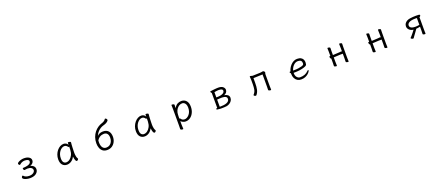

<svg xmlns="http://www.w3.org/2000/svg" viewBox="154 -2595 10691 4647"><g transform="rotate(-20 5500.0 -271.5)"><path d="M423 -213Q410 -213 402 -228.5Q394 -244 394 -257Q394 -273 405 -273Q475 -276 516.5 -286.5Q558 -297 578 -312Q598 -327 604 -342Q610 -357 610 -368Q610 -398 581 -413Q552 -428 502 -428Q469 -428 435 -415Q401 -402 377 -379Q367 -369 357 -369Q345 -369 335 -384.5Q325 -400 325 -411Q325 -426 352 -443.5Q379 -461 419.5 -473.5Q460 -486 501 -486Q584 -486 632 -454.5Q680 -423 680 -373Q680 -331 651 -300Q622 -269 584 -258Q611 -254 637.5 -239.5Q664 -225 682 -199.5Q700 -174 700 -137Q700 -72 643.5 -27Q587 18 484 18Q440 18 397.5 7.5Q355 -3 327.5 -20Q300 -37 300 -56Q300 -71 309.5 -86.5Q319 -102 330 -102Q337 -102 342 -96Q362 -71 398 -56Q434 -41 484 -41Q552 -41 591 -70.5Q630 -100 630 -136Q630 -174 597 -198Q564 -222 502 -222Q496 -222 481.5 -220.5Q467 -219 451.5 -217Q436 -215 425 -213Z M1708 -457Q1705 -435 1702.5 -398.5Q1700 -362 1698.5 -321.5Q1697 -281 1696 -246Q1695 -211 1695 -193Q1695 -179 1696.5 -151.5Q1698 -124 1705.5 -93Q1713 -62 1730 -35Q1732 -31 1732 -29Q1732 -18 1718.5 -2.5Q1705 13 1688 13Q1673 13 1661.5 -8.5Q1650 -30 1643.5 -60.5Q1637 -91 1634 -118Q1597 -48 1544.5 -15Q1492 18 1436 18Q1363 18 1319 -31.5Q1275 -81 1275 -175Q1275 -239 1296 -295Q1317 -351 1352.5 -394Q1388 -437 1432 -461.5Q1476 -486 1522 -486Q1557 -486 1586 -470.5Q1615 -455 1632 -420V-475Q1632 -485 1653 -485Q1670 -485 1689 -478Q1708 -471 1708 -459ZM1631 -380Q1622 -371 1614 -371Q1610 -371 1607 -375Q1590 -404 1567.5 -416Q1545 -428 1522 -428Q1491 -428 1459.5 -409.5Q1428 -391 1401.5 -357.5Q1375 -324 1359 -278.5Q1343 -233 1343 -180Q1343 -104 1369 -73Q1395 -42 1435 -42Q1483 -42 1526 -73.5Q1569 -105 1597.5 -161Q1626 -217 1629 -291Q1630 -305 1630 -330Q1630 -355 1631 -380Z M2372 -382Q2413 -422 2452.5 -432Q2492 -442 2524 -442Q2613 -442 2660.5 -388.5Q2708 -335 2708 -239Q2708 -171 2679.5 -112.5Q2651 -54 2598 -18.5Q2545 17 2470 17Q2403 17 2360 -15.5Q2317 -48 2296 -102.5Q2275 -157 2275 -222Q2275 -309 2300.5 -379Q2326 -449 2368.5 -501.5Q2411 -554 2462 -588Q2513 -622 2563 -637Q2640 -660 2669 -709Q2672 -715 2680 -715Q2693 -715 2708 -700Q2723 -685 2723 -667Q2723 -658 2717 -649Q2696 -623 2664.5 -605.5Q2633 -588 2581 -574Q2551 -566 2512.5 -544.5Q2474 -523 2436.5 -483.5Q2399 -444 2372 -382ZM2346 -277Q2345 -266 2344 -251Q2343 -236 2343 -222Q2343 -141 2375.5 -93.5Q2408 -46 2471 -46Q2521 -46 2558.5 -71Q2596 -96 2617 -140Q2638 -184 2638 -239Q2638 -308 2608.5 -344Q2579 -380 2525 -380Q2500 -380 2469.5 -373Q2439 -366 2407.5 -344Q2376 -322 2346 -277Z M3708 -457Q3705 -435 3702.5 -398.5Q3700 -362 3698.5 -321.5Q3697 -281 3696 -246Q3695 -211 3695 -193Q3695 -179 3696.5 -151.5Q3698 -124 3705.5 -93Q3713 -62 3730 -35Q3732 -31 3732 -29Q3732 -18 3718.5 -2.5Q3705 13 3688 13Q3673 13 3661.5 -8.5Q3650 -30 3643.5 -60.5Q3637 -91 3634 -118Q3597 -48 3544.5 -15Q3492 18 3436 18Q3363 18 3319 -31.5Q3275 -81 3275 -175Q3275 -239 3296 -295Q3317 -351 3352.5 -394Q3388 -437 3432 -461.5Q3476 -486 3522 -486Q3557 -486 3586 -470.5Q3615 -455 3632 -420V-475Q3632 -485 3653 -485Q3670 -485 3689 -478Q3708 -471 3708 -459ZM3631 -380Q3622 -371 3614 -371Q3610 -371 3607 -375Q3590 -404 3567.5 -416Q3545 -428 3522 -428Q3491 -428 3459.5 -409.5Q3428 -391 3401.5 -357.5Q3375 -324 3359 -278.5Q3343 -233 3343 -180Q3343 -104 3369 -73Q3395 -42 3435 -42Q3483 -42 3526 -73.5Q3569 -105 3597.5 -161Q3626 -217 3629 -291Q3630 -305 3630 -330Q3630 -355 3631 -380Z M4303 -368Q4303 -399 4302 -427Q4301 -455 4300 -472Q4300 -482 4319 -482Q4336 -482 4355 -474.5Q4374 -467 4374 -454Q4374 -448 4373 -432Q4372 -416 4371.5 -398.5Q4371 -381 4370 -369Q4410 -437 4456.5 -461.5Q4503 -486 4558 -486Q4633 -486 4681 -433Q4729 -380 4729 -278Q4729 -194 4697.5 -127Q4666 -60 4612 -21.5Q4558 17 4490 17Q4455 17 4420 0Q4385 -17 4369 -38V56Q4369 87 4371.5 116Q4374 145 4374 162Q4374 172 4354 172Q4338 172 4319.5 164.5Q4301 157 4301 144Q4301 132 4302 106.5Q4303 81 4303 55ZM4368 -101Q4372 -103 4375 -103Q4386 -103 4396 -87Q4416 -59 4439 -50Q4462 -41 4487 -41Q4514 -41 4544 -56.5Q4574 -72 4601 -102Q4628 -132 4644.5 -176Q4661 -220 4661 -276Q4661 -328 4646 -361Q4631 -394 4607.5 -410Q4584 -426 4558 -426Q4516 -426 4478.5 -404Q4441 -382 4414 -343Q4387 -304 4376 -253Q4373 -237 4371 -209Q4369 -181 4368.5 -152Q4368 -123 4368 -101Z M5388 15Q5340 12 5312.5 7Q5285 2 5285 -12Q5285 -19 5291.5 -24Q5298 -29 5309 -29H5318V-417Q5309 -422 5301.5 -433Q5294 -444 5294 -453Q5294 -464 5304 -465Q5315 -467 5340 -470Q5365 -473 5396 -476.5Q5427 -480 5456.5 -482Q5486 -484 5506 -484Q5589 -484 5628 -449.5Q5667 -415 5667 -371Q5667 -334 5642.5 -304Q5618 -274 5580 -263Q5634 -256 5669 -228Q5704 -200 5704 -153Q5704 -110 5681.5 -76.5Q5659 -43 5623 -21Q5587 1 5546 8Q5519 12 5482.5 13.5Q5446 15 5416 15ZM5385 -277Q5459 -277 5502 -287.5Q5545 -298 5566 -313.5Q5587 -329 5593.5 -344Q5600 -359 5600 -367Q5600 -400 5573.5 -413Q5547 -426 5492 -426Q5473 -426 5440.5 -421.5Q5408 -417 5385 -412ZM5505 -227Q5482 -227 5448 -225Q5414 -223 5385 -221V-37Q5392 -37 5399.5 -36.5Q5407 -36 5415 -36Q5452 -36 5491 -41Q5530 -46 5563 -58.5Q5596 -71 5616.5 -93.5Q5637 -116 5637 -151Q5637 -184 5616.5 -200Q5596 -216 5567.5 -221.5Q5539 -227 5515 -227Z M6626 -417 6389 -408V-291Q6389 -185 6373.5 -115.5Q6358 -46 6313 7Q6309 12 6298 12Q6283 12 6266.5 2.5Q6250 -7 6250 -19Q6250 -23 6255 -30Q6301 -80 6312 -139.5Q6323 -199 6323 -281V-387Q6323 -417 6320 -438Q6317 -459 6317 -469Q6317 -474 6319 -478Q6322 -482 6331 -482Q6345 -482 6364.5 -476Q6384 -470 6385 -469L6587 -475Q6613 -476 6629.5 -481Q6646 -486 6657 -486Q6673 -486 6688.5 -471Q6704 -456 6704 -442Q6704 -434 6698.5 -424.5Q6693 -415 6693 -402V-107Q6693 -101 6693.5 -80Q6694 -59 6695 -36Q6696 -13 6696 -1Q6696 9 6677 9Q6661 9 6642.5 1.5Q6624 -6 6624 -19Q6624 -27 6624.5 -45Q6625 -63 6625.5 -81Q6626 -99 6626 -107Z M7346 -196V-186Q7346 -121 7379.5 -81Q7413 -41 7463 -41Q7527 -41 7580.5 -61.5Q7634 -82 7674 -125Q7681 -133 7687 -136.5Q7693 -140 7697 -140Q7707 -140 7707 -128Q7707 -119 7692.5 -96Q7678 -73 7648 -46.5Q7618 -20 7572 -1Q7526 18 7463 18Q7412 18 7370.5 -7.5Q7329 -33 7305 -81Q7281 -129 7281 -195V-209Q7272 -216 7265.5 -225Q7259 -234 7259 -241Q7259 -254 7278 -254Q7279 -254 7283 -254.5Q7287 -255 7288 -255Q7295 -291 7316.5 -331Q7338 -371 7371 -406.5Q7404 -442 7446.5 -464Q7489 -486 7538 -486Q7600 -486 7636.5 -464.5Q7673 -443 7688.5 -409.5Q7704 -376 7704 -340Q7704 -306 7698.5 -286Q7693 -266 7673 -253.5Q7653 -241 7608 -227Q7563 -213 7500.5 -204.5Q7438 -196 7359 -196ZM7374 -252Q7448 -252 7498 -260.5Q7548 -269 7581 -278Q7617 -289 7627.5 -302Q7638 -315 7638 -341Q7638 -428 7537 -428Q7500 -428 7469 -411Q7438 -394 7414.5 -367Q7391 -340 7375.5 -309.5Q7360 -279 7354 -252Z M8623 -224H8554L8400 -216Q8397 -216 8393.5 -215.5Q8390 -215 8387 -215V-108Q8387 -102 8388 -81Q8389 -60 8389.5 -37Q8390 -14 8390 -2Q8390 8 8371 8Q8355 8 8337 0.5Q8319 -7 8319 -20Q8319 -28 8319.5 -46.5Q8320 -65 8320.5 -83Q8321 -101 8321 -108V-208Q8309 -211 8300.5 -228Q8292 -245 8292 -258Q8292 -276 8305 -276H8321V-367Q8321 -377 8320.5 -398Q8320 -419 8319 -441Q8318 -463 8318 -474Q8318 -484 8337 -484Q8353 -484 8371 -476.5Q8389 -469 8389 -456Q8389 -448 8388.5 -431.5Q8388 -415 8387.5 -397Q8387 -379 8387 -367V-275Q8390 -276 8393.5 -276Q8397 -276 8399 -276L8553 -284Q8568 -285 8582.5 -287Q8597 -289 8607 -289Q8616 -289 8623 -282V-367Q8623 -377 8622 -398Q8621 -419 8620.5 -441Q8620 -463 8620 -474Q8620 -484 8639 -484Q8655 -484 8673 -476.5Q8691 -469 8691 -456Q8691 -448 8690.5 -431.5Q8690 -415 8689.5 -397Q8689 -379 8689 -367V-108Q8689 -102 8689.5 -81Q8690 -60 8691 -37Q8692 -14 8692 -2Q8692 8 8673 8Q8657 8 8639 0.5Q8621 -7 8621 -20Q8621 -28 8621.5 -46.5Q8622 -65 8622.5 -83Q8623 -101 8623 -108Z M9623 -224H9554L9400 -216Q9397 -216 9393.5 -215.5Q9390 -215 9387 -215V-108Q9387 -102 9388 -81Q9389 -60 9389.5 -37Q9390 -14 9390 -2Q9390 8 9371 8Q9355 8 9337 0.5Q9319 -7 9319 -20Q9319 -28 9319.5 -46.5Q9320 -65 9320.5 -83Q9321 -101 9321 -108V-208Q9309 -211 9300.5 -228Q9292 -245 9292 -258Q9292 -276 9305 -276H9321V-367Q9321 -377 9320.5 -398Q9320 -419 9319 -441Q9318 -463 9318 -474Q9318 -484 9337 -484Q9353 -484 9371 -476.5Q9389 -469 9389 -456Q9389 -448 9388.5 -431.5Q9388 -415 9387.5 -397Q9387 -379 9387 -367V-275Q9390 -276 9393.5 -276Q9397 -276 9399 -276L9553 -284Q9568 -285 9582.5 -287Q9597 -289 9607 -289Q9616 -289 9623 -282V-367Q9623 -377 9622 -398Q9621 -419 9620.5 -441Q9620 -463 9620 -474Q9620 -484 9639 -484Q9655 -484 9673 -476.5Q9691 -469 9691 -456Q9691 -448 9690.5 -431.5Q9690 -415 9689.5 -397Q9689 -379 9689 -367V-108Q9689 -102 9689.5 -81Q9690 -60 9691 -37Q9692 -14 9692 -2Q9692 8 9673 8Q9657 8 9639 0.5Q9621 -7 9621 -20Q9621 -28 9621.5 -46.5Q9622 -65 9622.5 -83Q9623 -101 9623 -108Z M10600 -13Q10601 -35 10602 -63Q10603 -91 10603 -106V-199Q10569 -192 10548 -189Q10527 -186 10502 -184Q10474 -144 10449.5 -110.5Q10425 -77 10402 -45Q10393 -33 10383 -18.5Q10373 -4 10365 8Q10361 15 10348 15Q10332 15 10313 4.5Q10294 -6 10294 -16Q10294 -21 10298 -25Q10310 -36 10331.5 -60Q10353 -84 10379 -117Q10405 -150 10431 -185Q10364 -193 10324.5 -231.5Q10285 -270 10285 -320Q10285 -364 10307 -395.5Q10329 -427 10364.5 -446Q10400 -465 10441 -471Q10478 -477 10521.5 -480Q10565 -483 10599 -483Q10650 -483 10671 -480.5Q10692 -478 10696.5 -473Q10701 -468 10701 -461Q10701 -449 10691 -435.5Q10681 -422 10669 -421V-106Q10669 -81 10670 -49Q10671 -17 10672 0Q10672 6 10665.5 9Q10659 12 10649 12Q10633 12 10616.5 5Q10600 -2 10600 -12ZM10603 -422Q10593 -423 10583.5 -423Q10574 -423 10565 -423Q10453 -423 10403.5 -393.5Q10354 -364 10354 -320Q10354 -309 10358.5 -295Q10363 -281 10377.5 -267.5Q10392 -254 10421.5 -245Q10451 -236 10502 -236Q10527 -236 10551 -239Q10575 -242 10603 -247Z"/></g></svg>

Font: Moon Stars Kai T
Style: Regular
Weight: 400
Designer: GuiWonder
Version: Version 1.101